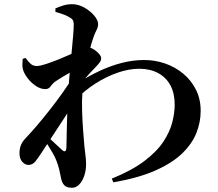

<svg xmlns="http://www.w3.org/2000/svg" viewBox="-20 -836 1040 916"><path d="M513.2 16.2Q609.8 -22.9 669.4 -68.3Q729.1 -113.7 760.2 -161.3Q791.2 -208.9 802.3 -253.8Q813.4 -298.8 813.4 -336.8Q813.4 -390.9 792.9 -428.9Q772.5 -467 734.2 -487.5Q696 -508 643.6 -508Q595.4 -508 540.9 -489.2Q486.4 -470.3 435 -437.3Q383.6 -404.3 344.7 -363.3L342.6 -435.3Q401.6 -472.8 456.4 -498.2Q511.1 -523.5 563.9 -536.6Q616.7 -549.7 667.5 -549.7Q719.2 -549.7 767.3 -533.2Q815.4 -516.7 853.7 -485Q892.1 -453.3 914.7 -408.4Q937.4 -363.4 937.4 -306.9Q937.4 -253.5 917.1 -202Q896.8 -150.4 849.5 -104.4Q802.1 -58.4 721.6 -22.7Q641.2 13 520.8 33.9ZM117.1 -49.2Q100.8 -48.5 86.9 -63.4Q73 -78.4 73 -105.2Q73 -127.1 80.1 -144.2Q87.3 -161.4 102.5 -177.1Q121.9 -197 151.3 -231.2Q180.7 -265.4 213.9 -307.3Q247.1 -349.2 279.3 -394.6Q311.5 -439.9 337.6 -482.4L343.6 -360.9Q323.9 -329.9 302.7 -297.6Q281.5 -265.3 260.2 -232.5Q238.9 -199.8 217.4 -167.3Q196 -134.7 174.7 -102.1Q161.2 -81.4 148.6 -65.7Q136 -50 117.1 -49.2ZM323.8 59.8Q297.3 59.8 286 47.1Q274.8 34.4 271.1 13.3Q267.1 -7.4 262.6 -27Q258.1 -46.7 249.2 -69Q243.5 -84.7 232.4 -104.3Q221.4 -123.8 208.3 -144.1Q195.2 -164.3 180.3 -181.9L191 -202.5Q201 -190.9 217.7 -174.7Q234.4 -158.5 250.7 -144Q267 -129.5 274.5 -121.8Q295.5 -102.5 296.9 -132Q297.7 -159.3 298.4 -205.4Q299 -251.6 301.1 -305.8Q303.2 -360.1 306.2 -410.2Q309.4 -455.2 313.7 -502.1Q318 -548.9 322.2 -591.6Q326.4 -634.2 329.1 -667.4Q331.7 -700.7 331.7 -718Q331.7 -734.3 326.4 -741.6Q321 -748.9 307.3 -755.9Q297.3 -761.8 281.5 -767.6Q265.7 -773.4 244.6 -779L244.3 -795.9Q264.1 -804.5 283.2 -810.3Q302.3 -816 323.9 -816Q353.6 -816 381.9 -800.1Q410.3 -784.1 429.2 -761.9Q448.1 -739.8 448.1 -720.9Q448.1 -706.6 439.8 -691.1Q431.5 -675.6 423.5 -650.9Q416.8 -632.4 408.8 -600.1Q400.7 -567.9 393.1 -529.6Q385.5 -491.3 380 -454.9Q374.5 -418.5 373 -392.8Q370.2 -351.6 371.7 -304.8Q373.2 -257.9 376.5 -214.6Q379.7 -171.4 382.5 -140.2Q385.6 -109.9 388.1 -91.5Q390.6 -73.1 390.6 -52.3Q390.6 -22.8 381.9 2.7Q373.2 28.2 358.1 44Q343.1 59.8 323.8 59.8ZM196.4 -410.8Q174.4 -410.8 152.2 -425.3Q130.1 -439.7 113.2 -461.2Q96.3 -482.6 89.9 -503.2Q86.1 -515.6 86.9 -529Q87.8 -542.4 88.2 -554.8L101.7 -559.8Q114.9 -541.4 126.6 -531.2Q138.3 -521.1 155.4 -521.1Q170.3 -521.1 199.9 -530.7Q229.5 -540.3 264.3 -554.6Q299.2 -568.8 329.9 -582.6Q360.6 -596.4 376.6 -605.1Q388.5 -611.6 398.5 -611.1Q408.5 -610.6 420.1 -604.4Q435.5 -596.7 449 -582.8Q462.5 -568.8 462.5 -559.5Q463.2 -549.3 456.8 -540Q450.4 -530.7 439.2 -519Q425.9 -505.4 408.5 -486.8Q391 -468.1 374.2 -448.4Q357.3 -428.6 344.9 -411.8L348.2 -472.4Q352.5 -480.4 357 -493.2Q361.5 -505.9 363.3 -514.8Q344.4 -506.7 321.9 -494.2Q299.3 -481.7 279 -469.6Q258.7 -457.4 246 -448.6Q230.7 -437.9 221.6 -424.3Q212.5 -410.8 196.4 -410.8Z"/></svg>

Font: Noto Serif HK ExtraLight
Style: Regular
Weight: 200
Designer: Ryoko NISHIZUKA 西塚涼子 (kana & ideographs); Frank Grießhammer (Latin, Greek & Cyrillic); Wenlong ZHANG 张文龙 (bopomofo); San
Foundry: Adobe
Version: Version 2.002-H1;hotconv 1.1.0;makeotfexe 2.6.0